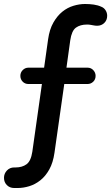

<svg xmlns="http://www.w3.org/2000/svg" viewBox="-83 -776 557 962"><path d="M-63 115Q-63 94 -48.5 78.5Q-34 63 -12 63H-5Q28 63 50 47Q72 31 79 -16L127 -355H60Q42 -355 30.5 -367Q19 -379 19 -396Q19 -413 31 -425Q43 -437 60 -437H138L158 -579Q165 -629 184.5 -663Q204 -697 229.5 -717.5Q255 -738 285 -747Q315 -756 343 -756Q366 -756 387 -753Q408 -750 425 -742Q438 -737 446 -724.5Q454 -712 454 -697Q454 -675 439.5 -661Q425 -647 404 -647Q399 -647 394.5 -647.5Q390 -648 385 -649Q379 -650 371 -651.5Q363 -653 353 -653Q319 -653 297.5 -637.5Q276 -622 269 -574L250 -437H355Q373 -437 384.5 -424.5Q396 -412 396 -396Q396 -378 384 -366.5Q372 -355 355 -355H239L190 -11Q183 39 164 73Q145 107 119 127.5Q93 148 63.5 157Q34 166 6 166H-12Q-34 166 -48.5 151.5Q-63 137 -63 115Z"/></svg>

Font: Varela Round Precious
Style: Medium
Weight: 500
Designer: Joe Prince
Foundry: Joe Prince
Version: Version 1.000